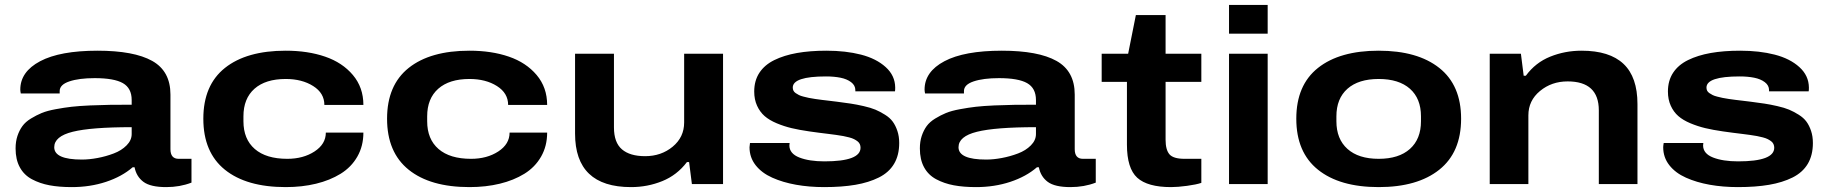

<svg xmlns="http://www.w3.org/2000/svg" viewBox="-20 -744 7388 776"><path d="M270 12.2Q219.2 12.2 180.2 4.9Q141.1 -2.4 109.1 -19.5Q77.1 -36.6 60.1 -67.9Q43 -99.1 43 -144Q43 -171.9 50.5 -194.6Q58.1 -217.3 70.6 -234.4Q83 -251.5 105 -264.9Q127 -278.3 148.9 -287.4Q170.9 -296.4 205.3 -302.7Q239.7 -309.1 269.5 -312.5Q299.3 -315.9 344.2 -317.9Q389.2 -319.8 424.3 -320.3Q459.5 -320.8 512.2 -320.8V-339.8Q512.2 -387.7 476.6 -408Q440.9 -428.2 362.8 -428.2Q299.3 -428.2 260.3 -415Q221.2 -401.9 221.2 -376V-366.2H64Q62 -376 62 -381.8Q62 -454.1 142.3 -496.6Q222.7 -539.1 374 -539.1Q521.5 -539.1 595.2 -497.8Q668.9 -456.5 668.9 -361.8V-141.1Q668.9 -102.1 702.1 -102.1H753.9V-5.9Q707 12.2 651.9 12.2Q588.4 12.2 559.8 -9Q531.2 -30.3 523.9 -67.9H516.1Q472.7 -30.3 408.4 -9Q344.2 12.2 270 12.2ZM311 -99.1Q340.8 -99.1 374.5 -105.5Q408.2 -111.8 439.7 -123.8Q471.2 -135.7 491.7 -156.5Q512.2 -177.2 512.2 -202.1V-230Q348.1 -230 273.7 -211.4Q199.2 -192.9 199.2 -148.9Q199.2 -99.1 311 -99.1Z M1134.8 12.2Q976.1 12.2 888.9 -58.1Q801.8 -128.4 801.8 -264.2Q801.8 -399.9 889.2 -469.5Q976.6 -539.1 1134.8 -539.1Q1224.1 -539.1 1293.9 -515.1Q1363.8 -491.2 1406.2 -440.9Q1448.7 -390.6 1448.7 -319.8H1291Q1291 -367.7 1245.8 -396.2Q1200.7 -424.8 1134.8 -424.8Q1053.2 -424.8 1008.5 -385.3Q963.9 -345.7 963.9 -273.9V-253.9Q963.9 -181.6 1009.8 -141.8Q1055.7 -102.1 1141.1 -102.1Q1205.6 -102.1 1251.2 -131.8Q1296.9 -161.6 1296.9 -208H1448.7Q1448.7 -153.8 1424.3 -111.1Q1399.9 -68.4 1356.7 -41.7Q1313.5 -15.1 1257.3 -1.5Q1201.2 12.2 1134.8 12.2Z M1877.4 12.2Q1718.8 12.2 1631.6 -58.1Q1544.4 -128.4 1544.4 -264.2Q1544.4 -399.9 1631.8 -469.5Q1719.2 -539.1 1877.4 -539.1Q1966.8 -539.1 2036.6 -515.1Q2106.4 -491.2 2148.9 -440.9Q2191.4 -390.6 2191.4 -319.8H2033.7Q2033.7 -367.7 1988.5 -396.2Q1943.4 -424.8 1877.4 -424.8Q1795.9 -424.8 1751.2 -385.3Q1706.5 -345.7 1706.5 -273.9V-253.9Q1706.5 -181.6 1752.4 -141.8Q1798.3 -102.1 1883.8 -102.1Q1948.2 -102.1 1993.9 -131.8Q2039.6 -161.6 2039.6 -208H2191.4Q2191.4 -153.8 2167 -111.1Q2142.6 -68.4 2099.4 -41.7Q2056.2 -15.1 2000 -1.5Q1943.8 12.2 1877.4 12.2Z M2530.3 12.2Q2304.2 12.2 2304.2 -204.1V-526.9H2461.4V-229Q2461.4 -168 2493.7 -140.4Q2525.9 -112.8 2587.4 -112.8Q2652.3 -112.8 2698.7 -151.1Q2745.1 -189.5 2745.1 -249V-526.9H2902.3V0H2776.4L2765.1 -88.9H2756.3Q2716.3 -36.1 2656.7 -12Q2597.2 12.2 2530.3 12.2Z M3311 12.2Q3250.5 12.2 3197.3 2.7Q3144 -6.8 3101.3 -25.9Q3058.6 -44.9 3033.9 -76.4Q3009.3 -107.9 3009.3 -148.9Q3009.3 -154.3 3011.2 -166H3171.4Q3171.4 -164.6 3170.9 -160.9Q3170.4 -157.2 3170.4 -155.8Q3170.9 -123 3210.7 -107.4Q3250.5 -91.8 3312 -91.8Q3458 -91.8 3458 -147Q3458 -154.8 3455.1 -161.4Q3452.1 -168 3445.8 -172.9Q3439.5 -177.7 3431.9 -181.6Q3424.3 -185.5 3412.1 -188.7Q3399.9 -191.9 3388.4 -194.1Q3377 -196.3 3359.6 -198.7Q3342.3 -201.2 3327.4 -202.9Q3312.5 -204.6 3290.5 -207.5Q3268.6 -210.4 3251 -212.9Q3210 -218.8 3179.4 -226.1Q3148.9 -233.4 3119.1 -245.8Q3089.4 -258.3 3070.3 -274.9Q3051.3 -291.5 3039.8 -316.7Q3028.3 -341.8 3028.3 -374Q3028.3 -418 3049.3 -450Q3070.3 -481.9 3109.6 -501.2Q3148.9 -520.5 3201.2 -529.8Q3253.4 -539.1 3320.3 -539.1Q3398.4 -539.1 3460 -523.2Q3521.5 -507.3 3559.6 -472.9Q3597.7 -438.5 3598.1 -390.1Q3598.1 -378.9 3597.2 -375H3437V-379.9Q3437 -398.9 3419.9 -411.9Q3402.8 -424.8 3377 -429.9Q3351.1 -435.1 3318.4 -435.1Q3184.1 -435.1 3184.1 -390.1Q3184.1 -383.3 3186.8 -377.7Q3189.5 -372.1 3195.8 -367.7Q3202.1 -363.3 3209 -359.9Q3215.8 -356.4 3227.5 -353.5Q3239.3 -350.6 3249 -348.4Q3258.8 -346.2 3274.7 -344Q3290.5 -341.8 3301.8 -340.3Q3313 -338.9 3331.8 -336.7Q3350.6 -334.5 3362.3 -333Q3396.5 -328.6 3418.9 -325.2Q3441.4 -321.8 3470.5 -315.2Q3499.5 -308.6 3518.1 -300.8Q3536.6 -293 3556.6 -280.5Q3576.7 -268.1 3588.1 -252.4Q3599.6 -236.8 3606.9 -214.8Q3614.3 -192.9 3614.3 -166Q3614.3 -116.7 3593.5 -81.8Q3572.8 -46.9 3532 -26.6Q3491.2 -6.3 3437.3 2.9Q3383.3 12.2 3311 12.2Z M3924.8 12.2Q3874 12.2 3835 4.9Q3795.9 -2.4 3763.9 -19.5Q3731.9 -36.6 3714.8 -67.9Q3697.8 -99.1 3697.8 -144Q3697.8 -171.9 3705.3 -194.6Q3712.9 -217.3 3725.3 -234.4Q3737.8 -251.5 3759.8 -264.9Q3781.7 -278.3 3803.7 -287.4Q3825.7 -296.4 3860.1 -302.7Q3894.5 -309.1 3924.3 -312.5Q3954.1 -315.9 3999 -317.9Q4043.9 -319.8 4079.1 -320.3Q4114.3 -320.8 4167 -320.8V-339.8Q4167 -387.7 4131.3 -408Q4095.7 -428.2 4017.6 -428.2Q3954.1 -428.2 3915 -415Q3876 -401.9 3876 -376V-366.2H3718.8Q3716.8 -376 3716.8 -381.8Q3716.8 -454.1 3797.1 -496.6Q3877.4 -539.1 4028.8 -539.1Q4176.3 -539.1 4250 -497.8Q4323.7 -456.5 4323.7 -361.8V-141.1Q4323.7 -102.1 4356.9 -102.1H4408.7V-5.9Q4361.8 12.2 4306.6 12.2Q4243.2 12.2 4214.6 -9Q4186 -30.3 4178.7 -67.9H4170.9Q4127.4 -30.3 4063.2 -9Q3999 12.2 3924.8 12.2ZM3965.8 -99.1Q3995.6 -99.1 4029.3 -105.5Q4063 -111.8 4094.5 -123.8Q4126 -135.7 4146.5 -156.5Q4167 -177.2 4167 -202.1V-230Q4002.9 -230 3928.5 -211.4Q3854 -192.9 3854 -148.9Q3854 -99.1 3965.8 -99.1Z M4712.9 12.2Q4618.2 12.2 4576.4 -25.6Q4534.7 -63.5 4534.7 -159.2V-413.1H4432.6V-526.9H4539.6L4570.8 -683.1H4690.9V-526.9H4835.4V-413.1H4690.9V-179.2Q4690.9 -138.7 4706.5 -120.4Q4722.2 -102.1 4767.6 -102.1H4835.4V-4.9Q4815.4 2 4777.6 7.1Q4739.7 12.2 4712.9 12.2Z M4947.3 -607.9V-724.1H5103.5V-607.9ZM4947.3 0V-526.9H5103.5V0Z M5552.2 12.2Q5394.5 12.2 5306.9 -58.1Q5219.2 -128.4 5219.2 -264.2Q5219.2 -399.9 5306.9 -469.5Q5394.5 -539.1 5552.2 -539.1Q5709.5 -539.1 5797.4 -469.2Q5885.3 -399.4 5885.3 -264.2Q5885.3 -128.4 5797.1 -58.1Q5709 12.2 5552.2 12.2ZM5723.1 -253.9V-273.9Q5723.1 -345.7 5678.5 -385.3Q5633.8 -424.8 5552.2 -424.8Q5470.7 -424.8 5426 -385.3Q5381.3 -345.7 5381.3 -273.9V-253.9Q5381.3 -182.1 5426 -142.1Q5470.7 -102.1 5552.2 -102.1Q5633.8 -102.1 5678.5 -142.1Q5723.1 -182.1 5723.1 -253.9Z M6001 0V-526.9H6127L6138.2 -438H6147Q6186 -491.2 6245.6 -515.1Q6305.2 -539.1 6372.1 -539.1Q6485.4 -539.1 6541.7 -485.8Q6598.1 -432.6 6598.1 -323.2V0H6441.9V-297.9Q6441.9 -415 6315.9 -415Q6251 -415 6204.1 -376.2Q6157.2 -337.4 6157.2 -277.8V0Z M7003.9 12.2Q6943.4 12.2 6890.1 2.7Q6836.9 -6.8 6794.2 -25.9Q6751.5 -44.9 6726.8 -76.4Q6702.1 -107.9 6702.1 -148.9Q6702.1 -154.3 6704.1 -166H6864.3Q6864.3 -164.6 6863.8 -160.9Q6863.3 -157.2 6863.3 -155.8Q6863.8 -123 6903.6 -107.4Q6943.4 -91.8 7004.9 -91.8Q7150.9 -91.8 7150.9 -147Q7150.9 -154.8 7147.9 -161.4Q7145 -168 7138.7 -172.9Q7132.3 -177.7 7124.8 -181.6Q7117.2 -185.5 7105 -188.7Q7092.8 -191.9 7081.3 -194.1Q7069.8 -196.3 7052.5 -198.7Q7035.2 -201.2 7020.3 -202.9Q7005.4 -204.6 6983.4 -207.5Q6961.4 -210.4 6943.8 -212.9Q6902.8 -218.8 6872.3 -226.1Q6841.8 -233.4 6812 -245.8Q6782.2 -258.3 6763.2 -274.9Q6744.1 -291.5 6732.7 -316.7Q6721.2 -341.8 6721.2 -374Q6721.2 -418 6742.2 -450Q6763.2 -481.9 6802.5 -501.2Q6841.8 -520.5 6894 -529.8Q6946.3 -539.1 7013.2 -539.1Q7091.3 -539.1 7152.8 -523.2Q7214.4 -507.3 7252.4 -472.9Q7290.5 -438.5 7291 -390.1Q7291 -378.9 7290 -375H7129.9V-379.9Q7129.9 -398.9 7112.8 -411.9Q7095.7 -424.8 7069.8 -429.9Q7043.9 -435.1 7011.2 -435.1Q6877 -435.1 6877 -390.1Q6877 -383.3 6879.6 -377.7Q6882.3 -372.1 6888.7 -367.7Q6895 -363.3 6901.9 -359.9Q6908.7 -356.4 6920.4 -353.5Q6932.1 -350.6 6941.9 -348.4Q6951.7 -346.2 6967.5 -344Q6983.4 -341.8 6994.6 -340.3Q7005.9 -338.9 7024.7 -336.7Q7043.5 -334.5 7055.2 -333Q7089.4 -328.6 7111.8 -325.2Q7134.3 -321.8 7163.3 -315.2Q7192.4 -308.6 7210.9 -300.8Q7229.5 -293 7249.5 -280.5Q7269.5 -268.1 7281 -252.4Q7292.5 -236.8 7299.8 -214.8Q7307.1 -192.9 7307.1 -166Q7307.1 -116.7 7286.4 -81.8Q7265.6 -46.9 7224.9 -26.6Q7184.1 -6.3 7130.1 2.9Q7076.2 12.2 7003.9 12.2Z"/></svg>

Font: Archivo Expanded
Style: Bold
Weight: 700
Width: 7
Designer: Hector Gatti
Foundry: Omnibus-Type
Version: Version 2.001